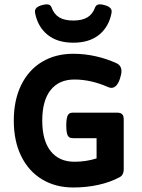

<svg xmlns="http://www.w3.org/2000/svg" viewBox="-20 -832 640 863"><path d="M137.7 -773.9Q137.2 -775.9 137.2 -780.3Q137.2 -790.5 145 -797.6Q152.8 -804.7 169.4 -809.1Q181.2 -812.5 190.4 -812.5Q206.5 -812.5 211.4 -799.3Q222.7 -768.1 246.3 -753.9Q270 -739.7 309.6 -739.7Q349.1 -739.7 372.8 -753.9Q396.5 -768.1 407.7 -799.3Q413.1 -812.5 428.7 -812.5Q438 -812.5 449.7 -809.1Q466.3 -804.7 474.1 -797.6Q481.9 -790.5 481.9 -780.3Q481.9 -775.9 481.4 -773.9Q469.7 -711.9 425.8 -676Q381.8 -640.1 309.6 -640.1Q237.3 -640.1 193.4 -676Q149.4 -711.9 137.7 -773.9ZM536.1 -294.9V-69.8Q536.1 -58.1 531.5 -49.3Q526.9 -40.5 518.6 -36.1Q476.6 -13.2 422.6 -1.2Q368.7 10.7 309.6 10.7Q229.5 10.7 168.9 -25.9Q108.4 -62.5 75.2 -130.4Q42 -198.2 42 -290Q42 -381.8 75.2 -449.7Q108.4 -517.6 168.9 -554Q229.5 -590.3 309.6 -590.3Q360.4 -590.3 410.2 -579.1Q460 -567.9 503.4 -547.9Q525.9 -537.6 525.9 -511.7Q525.9 -498.5 519 -478Q512.2 -457 502.2 -447Q492.2 -437 480.5 -437Q475.1 -437 466.3 -440.4Q389.2 -474.6 314.5 -474.6Q245.1 -474.6 207.5 -427.2Q169.9 -379.9 169.9 -290Q169.9 -200.2 207.8 -152.6Q245.6 -105 314.5 -105Q367.2 -105 414.1 -120.1V-210.9H308.6Q296.9 -210.9 290.5 -215.6Q284.2 -220.2 281 -232.7Q277.8 -245.1 277.8 -268.1Q277.8 -291 281 -303.5Q284.2 -315.9 290.5 -320.8Q296.9 -325.7 308.6 -325.7H505.4Q522 -325.7 529.1 -318.6Q536.1 -311.5 536.1 -294.9Z"/></svg>

Font: Courier Prime Sans
Style: Bold
Weight: 700
Designer: Alan Dague-Greene
Foundry: Quote-Unquote Apps
Version: Version 3.020